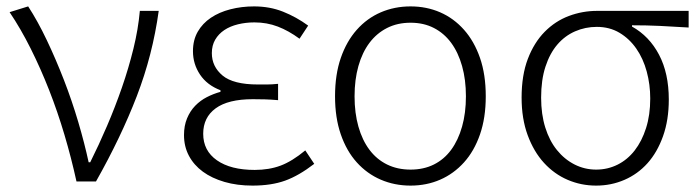

<svg xmlns="http://www.w3.org/2000/svg" viewBox="-20 -567 2185 600"><path d="M219 0Q203 -73 181.5 -145.5Q160 -218 133.5 -285.5Q107 -353 76 -415Q45 -477 10 -529L68 -547Q98 -501 126.5 -441Q155 -381 180 -316.5Q205 -252 224.5 -186Q244 -120 257 -60H262Q289 -114 314.5 -173.5Q340 -233 361 -293.5Q382 -354 397 -415Q412 -476 417 -533H476Q457 -395 407.5 -266.5Q358 -138 280 0Z M769 13Q721 13 681.5 1.5Q642 -10 614 -30.5Q586 -51 570.5 -80Q555 -109 555 -145Q555 -174 564.5 -197Q574 -220 590 -236.5Q606 -253 626.5 -263.5Q647 -274 669 -280V-285Q627 -301 605 -334Q583 -367 583 -407Q583 -442 598 -468Q613 -494 639 -511.5Q665 -529 700 -538Q735 -547 774 -547Q823 -547 864.5 -530.5Q906 -514 943 -487L916 -446Q882 -471 848 -484Q814 -497 775 -497Q748 -497 723.5 -491Q699 -485 681 -473Q663 -461 652.5 -443Q642 -425 642 -401Q642 -359 675.5 -331Q709 -303 786 -303Q800 -303 814.5 -303Q829 -303 849 -305V-254Q826 -256 807.5 -256.5Q789 -257 770 -257Q693 -257 654 -228.5Q615 -200 615 -149Q615 -96 658 -66Q701 -36 776 -36Q821 -36 857 -49.5Q893 -63 934 -97L962 -55Q914 -18 871 -2.5Q828 13 769 13Z M1263 13Q1213 13 1170 -5.5Q1127 -24 1095 -59.5Q1063 -95 1045 -147Q1027 -199 1027 -266Q1027 -334 1045 -386Q1063 -438 1095 -474Q1127 -510 1170 -528.5Q1213 -547 1263 -547Q1313 -547 1355.5 -528.5Q1398 -510 1430 -474Q1462 -438 1480 -386Q1498 -334 1498 -266Q1498 -199 1480 -147Q1462 -95 1430 -59.5Q1398 -24 1355.5 -5.5Q1313 13 1263 13ZM1263 -37Q1304 -37 1336 -53Q1368 -69 1390 -99Q1412 -129 1424 -171.5Q1436 -214 1436 -266Q1436 -318 1424 -360.5Q1412 -403 1390 -433Q1368 -463 1336 -479.5Q1304 -496 1263 -496Q1222 -496 1189.5 -479.5Q1157 -463 1134.5 -433Q1112 -403 1100 -360.5Q1088 -318 1088 -266Q1088 -214 1100 -171.5Q1112 -129 1134.5 -99Q1157 -69 1189.5 -53Q1222 -37 1263 -37Z M1843 13Q1796 13 1754 -5Q1712 -23 1680 -58Q1648 -93 1629 -144.5Q1610 -196 1610 -262Q1610 -332 1629.5 -383Q1649 -434 1682 -467.5Q1715 -501 1757.5 -517Q1800 -533 1846 -533H2132V-481Q2085 -484 2043 -486Q2001 -488 1955 -488V-484Q2009 -454 2039.5 -396Q2070 -338 2070 -256Q2070 -192 2052 -141.5Q2034 -91 2003.5 -57Q1973 -23 1931.5 -5Q1890 13 1843 13ZM1843 -37Q1879 -37 1910 -52.5Q1941 -68 1963.5 -97Q1986 -126 1999 -167Q2012 -208 2012 -259Q2012 -303 2001 -343.5Q1990 -384 1968.5 -415Q1947 -446 1916 -464.5Q1885 -483 1845 -483Q1809 -483 1777 -469Q1745 -455 1721.5 -427.5Q1698 -400 1684.5 -358.5Q1671 -317 1671 -262Q1671 -210 1684 -168.5Q1697 -127 1720.5 -98Q1744 -69 1775.5 -53Q1807 -37 1843 -37Z"/></svg>

Font: Kinto Sans Light
Style: Regular
Weight: 300
Designer: Authors: Ryoko NISHIZUKA  (kana & ideographs); Paul D. Hunt (Latin, Greek & Cyrillic); Wenlong ZHANG  (bopomofo); Sandol
Foundry: Adobe Systems Incorporated, ookami Inc.
Version: Version 0.001